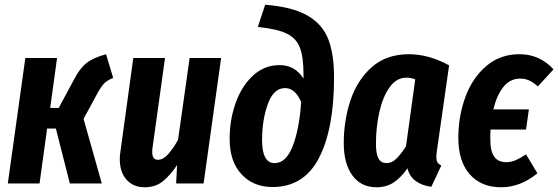

<svg xmlns="http://www.w3.org/2000/svg" viewBox="-20 -775 2358 811"><path d="M458 -446Q431 -435 417.5 -420Q404 -405 384 -367L333 -273L410 0H275L216 -232H179L147 0H13L87 -530H221L192 -319H228L292 -438Q316 -485 344.5 -508Q373 -531 428 -546Z M486 -103Q486 -119 489 -137L543 -530H677L624 -149Q623 -143 623 -133Q623 -100 647 -100Q669 -100 690 -123.5Q711 -147 732 -184L781 -530H914L840 0H724L728 -78Q698 -33 667 -8.5Q636 16 591 16Q543 16 514.5 -16Q486 -48 486 -103Z M950 -188Q950 -269 975.5 -340.5Q1001 -412 1049 -456Q1097 -500 1161 -500Q1226 -500 1262 -443V-460Q1262 -535 1246.5 -574.5Q1231 -614 1190.5 -633.5Q1150 -653 1069 -661L1100 -755Q1214 -746 1277.5 -710Q1341 -674 1366 -611Q1391 -548 1391 -448Q1391 -231 1327.5 -108Q1264 15 1131 15Q1050 15 1000 -39Q950 -93 950 -188ZM1252 -345Q1226 -403 1184 -403Q1136 -403 1111.5 -336Q1087 -269 1087 -183Q1087 -86 1140 -86Q1189 -86 1217 -159.5Q1245 -233 1252 -345Z M1877 -499 1826 -142Q1823 -124 1823 -111Q1823 -98 1827.5 -90Q1832 -82 1844 -76L1802 14Q1763 9 1736.5 -10Q1710 -29 1701 -64Q1673 -24 1642.5 -4Q1612 16 1570 16Q1505 16 1468.5 -34Q1432 -84 1432 -170Q1432 -266 1460.5 -351.5Q1489 -437 1550.5 -491.5Q1612 -546 1707 -546Q1791 -546 1877 -499ZM1568 -168Q1568 -124 1579 -105Q1590 -86 1613 -86Q1635 -86 1654 -104.5Q1673 -123 1695 -157L1734 -440Q1715 -447 1697 -447Q1654 -447 1625 -405.5Q1596 -364 1582 -300Q1568 -236 1568 -168Z M2064 -313H2214L2202 -228H2052Q2051 -215 2051 -189Q2051 -135 2068 -112.5Q2085 -90 2118 -90Q2139 -90 2157.5 -98Q2176 -106 2202 -123L2250 -43Q2178 16 2097 16Q2012 16 1964 -39Q1916 -94 1916 -192Q1916 -285 1946 -366Q1976 -447 2034.5 -496.5Q2093 -546 2174 -546Q2260 -546 2318 -482L2252 -410Q2233 -427 2215.5 -435Q2198 -443 2178 -443Q2134 -443 2106 -407.5Q2078 -372 2064 -313Z"/></svg>

Font: Fira Sans Extra Condensed SemiBold
Style: Italic
Weight: 600
Width: 3
Italic angle: -8°
Designer: Carrois Corporate & Edenspiekermann AG
Foundry: Carrois Corporate GbR & Edenspiekermann AG
Version: Version 4.203